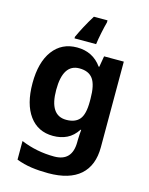

<svg xmlns="http://www.w3.org/2000/svg" viewBox="-144 -855 921 1185"><g transform="rotate(15 316.5 -263.0)"><path d="M255 -556Q356 -556 413 -476H417L429 -546H555V1Q555 118 486 179Q417 240 282 240Q224 240 174.5 233Q125 226 78 208V89Q179 131 291 131Q406 131 406 7V-4Q406 -21 407.5 -39Q409 -57 410 -71H406Q378 -28 339 -9Q300 10 251 10Q154 10 99.5 -64.5Q45 -139 45 -272Q45 -406 101 -481Q157 -556 255 -556ZM302 -435Q197 -435 197 -270Q197 -107 304 -107Q361 -107 388.5 -139.5Q416 -172 416 -253V-271Q416 -359 389 -397Q362 -435 302 -435ZM392 -753Q384 -724 375 -681Q366 -638 362 -606H224V-616Q239 -649 259.5 -687.5Q280 -726 305 -766H392Z"/></g></svg>

Font: Noto Sans Bamum
Style: Bold
Weight: 700
Designer: Monotype Design Team
Foundry: Monotype Imaging Inc.
Version: Version 2.002; ttfautohint (v1.8.4.7-5d5b)